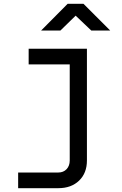

<svg xmlns="http://www.w3.org/2000/svg" viewBox="-20 -805 640 1005"><path d="M285 180H75V98H285Q312 98 328.5 80.5Q345 63 345 35V-468H130V-550H435V35Q435 101 394 140.5Q353 180 285 180ZM195 -645 334 -785H417L557 -645H458L376 -723L296 -645Z"/></svg>

Font: Tiny
Style: Regular
Weight: 400
Designer: Philipp Nurullin, Konstantin Bulenkov
Foundry: JetBrains
Version: Version 2.251; ttfautohint (v1.8.4.7-5d5b)